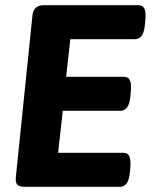

<svg xmlns="http://www.w3.org/2000/svg" viewBox="-20 -720 586 740"><path d="M76 0Q56 0 47.5 -7.5Q39 -15 41 -37L105 -660Q109 -700 149 -700H514Q530 -700 536.5 -687Q543 -674 540 -640L539 -629Q536 -595 526 -582Q516 -569 500 -569H251L235 -424H458Q474 -424 480.5 -411Q487 -398 484 -364L483 -353Q480 -319 470 -306Q460 -293 444 -293H222L204 -131H456Q472 -131 478.5 -118Q485 -105 482 -71L481 -60Q478 -26 468 -13Q458 0 442 0Z"/></svg>

Font: Asap
Style: Bold Italic
Weight: 700
Italic angle: -6°
Designer: Pablo Cosgaya
Foundry: Omnibus-Type
Version: Version 3.001; ttfautohint (v1.8.3)